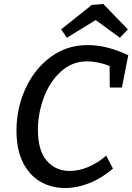

<svg xmlns="http://www.w3.org/2000/svg" viewBox="-20 -937 666 967"><path d="M171 -283Q171 -179 215.5 -127.5Q260 -76 332 -76Q376 -76 423.5 -95.5Q471 -115 515 -153L549 -88Q492 -39 430 -14.5Q368 10 307 10Q239 10 183.5 -22Q128 -54 95.5 -119Q63 -184 63 -279Q63 -391 108 -490Q153 -589 234.5 -649.5Q316 -710 422 -710Q518 -710 626 -659L594 -496H533L532 -605Q471 -628 418 -628Q343 -628 287 -577Q231 -526 201 -446.5Q171 -367 171 -283ZM500 -917 624 -789 584 -747 462 -836 317 -747 288 -789 442 -912Z"/></svg>

Font: Bitter Pro Medium
Style: Italic
Weight: 500
Italic angle: -9°
Designer: Sol Matas, and Bitter project Authors
Foundry: Sol Matas
Version: Version 1.010